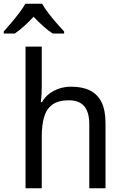

<svg xmlns="http://www.w3.org/2000/svg" viewBox="-58 -1010 662 1030"><path d="M166 -537Q166 -518 164.5 -498Q163 -478 161 -462H167Q183 -490 207.5 -508Q232 -526 261.5 -535.5Q291 -545 323 -545Q384 -545 425 -524.5Q466 -504 487 -461Q508 -418 508 -349V0H421V-343Q421 -408 394 -440Q367 -472 311 -472Q256 -472 224 -449.5Q192 -427 179 -383.5Q166 -340 166 -277V0H79V-760H166ZM168 -990Q180 -968 201 -940.5Q222 -913 245 -886.5Q268 -860 286 -841V-830H225Q200 -846 174 -869.5Q148 -893 122 -920Q97 -893 71.5 -870Q46 -847 21 -830H-38V-841Q-20 -861 2 -887Q24 -913 45 -940.5Q66 -968 78 -990Z"/></svg>

Font: Noto Sans Display
Style: Regular
Weight: 400
Designer: Monotype Design Team
Foundry: Monotype Imaging Inc.
Version: Version 2.003